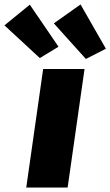

<svg xmlns="http://www.w3.org/2000/svg" viewBox="-56 -843 496 863"><path d="M62 0 138 -533H324L248 0ZM330 -578 186 -738 306 -823 420 -624ZM123 -582 -36 -729 78 -822 207 -633Z"/></svg>

Font: Lexend ExtBd
Style: Italic
Weight: 800
Italic angle: -8.13011°
Designer: Bonnie Shaver-Troup, Thomas Jockin
Foundry: Lexend
Version: Version 1.007